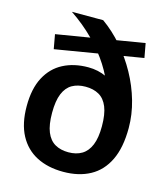

<svg xmlns="http://www.w3.org/2000/svg" viewBox="-120 -900 869 1002"><g transform="rotate(15 315.0 -399.0)"><path d="M315 10.5Q232 10.5 171 -21Q110 -52.5 76.5 -115.2Q43 -178 43 -272Q43 -366.5 75.8 -428.2Q108.5 -490 166.8 -520.2Q225 -550.5 302 -550.5Q355.5 -550.5 401.2 -528.8Q447 -507 478 -451.5L423.5 -463Q404 -525.5 365 -586.5Q326 -647.5 270.2 -703.8Q214.5 -760 143.5 -808H312.5Q371 -766.5 421 -709Q471 -651.5 508.2 -584Q545.5 -516.5 566.2 -443.8Q587 -371 587 -299Q587 -193 554 -124.5Q521 -56 460 -22.8Q399 10.5 315 10.5ZM315 -95Q357.5 -95 387.5 -113Q417.5 -131 433.5 -169.8Q449.5 -208.5 449.5 -271Q449.5 -336.5 433.5 -375.5Q417.5 -414.5 387.2 -431.8Q357 -449 314.5 -449Q272.5 -449 242.2 -431.8Q212 -414.5 196 -375.8Q180 -337 180 -272.5Q180 -207.5 196 -168.8Q212 -130 242.2 -112.5Q272.5 -95 315 -95ZM102.5 -595 88.5 -672.5 557.5 -750 571.5 -673Z"/></g></svg>

Font: Encode Sans SemiExpanded SemiBold
Style: Regular
Weight: 600
Width: 6
Designer: Multiple Designers
Foundry: Impallari Type
Version: Version 3.002